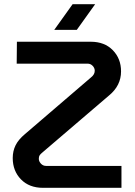

<svg xmlns="http://www.w3.org/2000/svg" viewBox="-20 -900 645 920"><path d="M186 0Q120 0 80.5 -40.5Q41 -81 41 -143Q41 -176 54.5 -203.5Q68 -231 99 -257L416 -529Q434 -543 434 -561Q434 -574 424 -584.5Q414 -595 400 -595H60L61 -700H415Q481 -700 520.5 -659.5Q560 -619 560 -558Q560 -490 503 -443L185 -171Q174 -162 170 -156Q166 -150 166 -139Q166 -127 176 -116Q186 -105 201 -105H562V0ZM240 -757 328 -880H436L348 -757Z"/></svg>

Font: MuseoModerno Medium
Style: Regular
Weight: 500
Designer: Pablo Cosgaya, Héctor Gatti, Marcela Romero, and the Authors of The MuseoModerno Project.
Foundry: Omnibus-Type Team
Version: Version 1.001